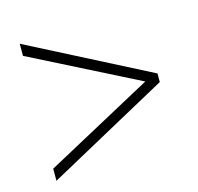

<svg xmlns="http://www.w3.org/2000/svg" viewBox="-72 -647 600 582"><g transform="rotate(-15 227.5 -356.0)"><path d="M37 -179V-141L417 -349V-376L37 -571V-533L375 -362Z"/></g></svg>

Font: Noto Sans Hebrew Condensed ExtraLight
Style: Regular
Weight: 200
Width: 3
Designer: Monotype Design Team
Foundry: Monotype Imaging Inc.
Version: Version 2.004